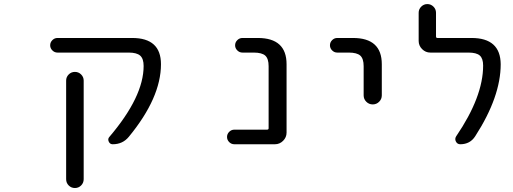

<svg xmlns="http://www.w3.org/2000/svg" viewBox="-20 -735 2540 951"><path d="M634.8 -546.9Q777.3 -546.9 777.3 -417Q777.3 -251 618.2 -57.6Q587.9 -20.5 538.1 -20.5Q524.4 -20.5 518.6 -33.7Q512.7 -46.9 521.5 -56.6Q691.4 -255.9 691.4 -408.2Q691.4 -444.3 674.3 -459.5Q657.2 -474.6 617.2 -474.6H264.6Q250 -474.6 239.3 -485.4Q228.5 -496.1 228.5 -510.7Q228.5 -525.4 239.3 -536.1Q250 -546.9 264.6 -546.9ZM307.6 152.3V-335.9Q307.6 -353.5 320.3 -366.2Q333 -378.9 351.1 -378.9Q369.1 -378.9 381.8 -366.2Q394.5 -353.5 394.5 -335.9V152.3Q394.5 170.9 381.8 183.6Q369.1 196.3 351.1 196.3Q333 196.3 320.3 183.6Q307.6 170.9 307.6 152.3Z M1310.5 -407.2Q1310.5 -444.3 1293.9 -459.5Q1277.3 -474.6 1236.3 -474.6H1180.7Q1166 -474.6 1155.3 -485.4Q1144.5 -496.1 1144.5 -510.7Q1144.5 -525.4 1155.3 -536.1Q1166 -546.9 1180.7 -546.9H1256.8Q1399.4 -546.9 1399.4 -417V-78.1Q1399.4 -54.7 1382.3 -37.6Q1365.2 -20.5 1341.8 -20.5H1140.6Q1126 -20.5 1115.2 -31.2Q1104.5 -42 1104.5 -56.6Q1104.5 -71.3 1115.2 -82Q1126 -92.8 1140.6 -92.8H1302.7Q1310.5 -92.8 1310.5 -99.6Z M1650.4 -474.6Q1635.7 -474.6 1625 -485.4Q1614.3 -496.1 1614.3 -510.7Q1614.3 -525.4 1625 -536.1Q1635.7 -546.9 1650.4 -546.9H1728.5Q1871.1 -546.9 1871.1 -417V-262.7Q1871.1 -244.1 1857.9 -231Q1844.7 -217.8 1826.2 -217.8Q1807.6 -217.8 1794.4 -231Q1781.2 -244.1 1781.2 -262.7V-407.2Q1781.2 -444.3 1764.6 -459.5Q1748 -474.6 1707 -474.6Z M2315.4 -546.9Q2459 -546.9 2460 -417Q2460 -255.9 2334 -60.5Q2308.6 -20.5 2259.8 -20.5Q2245.1 -20.5 2238.3 -33.7Q2231.4 -46.9 2239.3 -59.6Q2373 -255.9 2373 -410.2Q2373 -445.3 2356.4 -460Q2339.8 -474.6 2299.8 -474.6H2111.3Q2087.9 -474.6 2070.8 -491.7Q2053.7 -508.8 2053.7 -532.2V-671.9Q2053.7 -689.5 2066.4 -702.1Q2079.1 -714.8 2096.7 -714.8Q2114.3 -714.8 2127 -702.1Q2139.6 -689.5 2139.6 -671.9V-554.7Q2139.6 -546.9 2146.5 -546.9Z"/></svg>

Font: Rounded Mgen+ 1mn regular
Style: Regular
Weight: 400
Designer: [Source Han Sans]
Ryoko NISHIZUKA  (kana & ideographs); Paul D. Hunt (Latin, Greek & Cyrillic); Wenlong ZHANG  (bopomofo
Version: Version 1.059.20150602